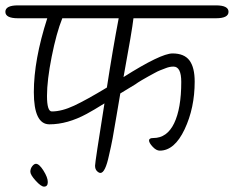

<svg xmlns="http://www.w3.org/2000/svg" viewBox="-54 -656 871 715"><path d="M13 -636H750Q797 -636 797 -612Q797 -588 750 -588H443Q438 -543 406 -369Q545 -457 588.5 -457Q632 -457 651.5 -431Q671 -405 671 -352Q671 -254 633.5 -174.5Q596 -95 541 -95Q528 -95 514.5 -109.5Q501 -124 501 -133Q501 -142 517 -142Q568 -142 594.5 -197Q621 -252 621 -351Q621 -408 592 -408Q578 -408 564 -402.5Q550 -397 542 -394Q534 -391 520.5 -383.5Q507 -376 498.5 -371.5Q490 -367 474 -357.5Q458 -348 450 -342Q409 -317 394 -308Q389 -280 380 -225.5Q371 -171 365.5 -141.5Q360 -112 352 -78Q338 -12 320 -12Q314 -12 307 -19Q300 -26 300 -39Q300 -52 335 -271Q295 -246 269 -232Q197 -193 130 -193Q72 -193 72 -313Q72 -433 122 -588H13Q-34 -588 -34 -612Q-34 -636 13 -636ZM139 -241Q176 -241 222 -262.5Q268 -284 344 -330Q366 -473 388 -588H178Q156 -533 138.5 -445Q121 -357 121 -299Q121 -241 139 -241ZM80 -46Q92 -46 108 -20.5Q124 5 124 22Q124 39 110 39Q99 39 79 17Q59 -5 59 -16.5Q59 -28 66 -37Q73 -46 80 -46Z"/></svg>

Font: Kalam Light
Style: Regular
Weight: 300
Version: Version 2.001;PS 1.0;hotconv 1.0.79;makeotf.lib2.5.61930; tt